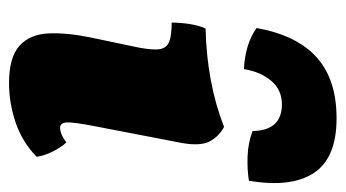

<svg xmlns="http://www.w3.org/2000/svg" viewBox="-190 -566 765 425"><g transform="rotate(90 192.5 -353.5)"><path d="M164 9Q107 9 81.5 -14Q56 -37 54 -77.5Q52 -118 63 -172L82 -262Q90 -298 89.5 -317.5Q89 -337 75.5 -344Q62 -351 30 -351Q30 -369 33 -389.5Q36 -410 43 -426Q164 -429 261 -467Q283 -455 293.5 -434Q304 -413 296 -371L260 -184Q250 -133 251 -118.5Q252 -104 263 -104Q269 -104 277 -107Q285 -110 295 -118Q305 -108 315 -88.5Q325 -69 327 -52Q294 -20 251 -5.5Q208 9 164 9ZM242 -716Q330 -716 363 -665.5Q396 -615 380 -522Q356 -518 326.5 -519Q297 -520 270 -530Q269 -595 211 -595Q179 -595 159 -571.5Q139 -548 133 -511Q107 -512 83.5 -519Q60 -526 42 -539Q58 -628 107 -672Q156 -716 242 -716Z"/></g></svg>

Font: Vollkorn Black
Style: Italic
Weight: 900
Italic angle: -11°
Designer: Friedrich Althausen
Foundry: Friedrich Althausen
Version: Version 5.000; ttfautohint (v1.8.3)